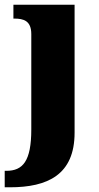

<svg xmlns="http://www.w3.org/2000/svg" viewBox="-45 -556 420 816"><path d="M-25 240H-3C157 240 272 187 272 8V-536H12V-477H16C55 -477 88 -468 88 -411V-6C88 129 52 170 -18 170H-25Z"/></svg>

Font: Noto Serif Georgian SemiCondensed Black
Style: Regular
Weight: 900
Width: 4
Designer: Monotype Design Team, Akaki Razmadze
Foundry: Google LLC
Version: Version 2.003